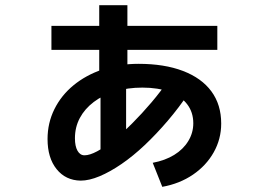

<svg xmlns="http://www.w3.org/2000/svg" viewBox="-20 -661 1040 743"><path d="M369 -52V-344H364V-641H473V-344H468V-52ZM179 -468V-561H821V-468ZM571 -31Q619 -40 654 -61.5Q689 -83 708.5 -115Q728 -147 728 -184Q728 -227 704 -258Q680 -289 636 -305.5Q592 -322 531 -322Q474 -322 426 -307.5Q378 -293 343 -266.5Q308 -240 289 -204.5Q270 -169 270 -126Q270 -95 280 -77.5Q290 -60 307 -60Q327 -60 356 -75.5Q385 -91 420 -119Q455 -147 492 -184Q529 -221 566 -264.5Q603 -308 635 -355L711 -302Q673 -245 629 -193.5Q585 -142 540 -99.5Q495 -57 450.5 -26.5Q406 4 365.5 21Q325 38 292 38Q234 37 199 -6.5Q164 -50 164 -123Q164 -185 190.5 -238.5Q217 -292 264.5 -331Q312 -370 376 -392Q440 -414 516 -414Q616 -414 688 -386.5Q760 -359 798 -307.5Q836 -256 836 -183Q836 -123 807 -71.5Q778 -20 726.5 15Q675 50 608 62Z"/></svg>

Font: M PLUS 1 SemiBold
Style: Regular
Weight: 600
Designer: Coji Morishita
Foundry: UNDERFOREST DESIGN
Version: Version 1.001